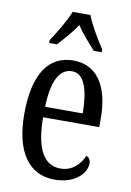

<svg xmlns="http://www.w3.org/2000/svg" viewBox="-87 -821 606 885"><g transform="rotate(10 215.5 -378.0)"><path d="M98 -619V-606H135C163 -639 197 -673 221 -712C245 -673 279 -639 307 -606H344V-619C319 -657 280 -721 263 -766H180C163 -721 123 -657 98 -619ZM231 10C333 10 378 -50 378 -91C378 -109 369 -119 358 -124C339 -81 304 -45 249 -45C173 -45 131 -114 130 -264H393V-304C393 -462 329 -546 223 -546C108 -546 42 -452 42 -264C42 -90 109 10 231 10ZM307 -313H131C134 -430 165 -496 225 -496C284 -496 306 -422 307 -313Z"/></g></svg>

Font: Noto Serif Sinhala ExtraCondensed
Style: Regular
Weight: 400
Width: 2
Designer: Jelle Bosma - Monotype Design Team
Foundry: Monotype Imaging Inc.
Version: Version 2.007